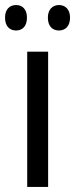

<svg xmlns="http://www.w3.org/2000/svg" viewBox="-37 -742 298 762"><path d="M-17 -672C-17 -637 2 -621 27 -621C51 -621 70 -637 70 -672C70 -706 51 -722 27 -722C2 -722 -17 -706 -17 -672ZM153 -672C153 -637 172 -621 197 -621C221 -621 241 -637 241 -672C241 -706 221 -722 197 -722C173 -722 153 -706 153 -672ZM154 0V-537H71V0Z"/></svg>

Font: Noto Sans Sinhala UI Condensed
Style: Regular
Weight: 400
Width: 3
Designer: Jelle Bosma - Monotype Design Team
Foundry: Monotype Imaging Inc.
Version: Version 2.006